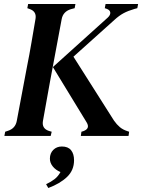

<svg xmlns="http://www.w3.org/2000/svg" viewBox="-20 -681 712 962"><path d="M385 0 388 -21 398 -24Q433 -37 414 -68L245 -345L520 -593Q534 -606 532.5 -618.5Q531 -631 514 -637L505 -640L509 -661H672L668 -640L653 -636Q622 -627 599.5 -615Q577 -603 553 -581L348 -397L551 -77Q565 -57 580.5 -44Q596 -31 618 -24L627 -21L624 0ZM2 0 6 -21 21 -26Q57 -38 64 -75L116 -351Q127 -405 137.5 -467Q148 -529 158 -587Q164 -624 128 -636L117 -640L121 -661H358L354 -640L335 -635Q296 -623 289 -585L230 -269Q223 -228 213 -174.5Q203 -121 195 -74Q189 -37 225 -25L239 -21L234 0ZM222 261 211 242Q236 230 253.5 216.5Q271 203 283 181Q259 171 244.5 153Q230 135 230 114Q230 87 247 70Q264 53 290 53Q321 53 336 71.5Q351 90 351 122Q351 172 316 205.5Q281 239 222 261Z"/></svg>

Font: DeepMind Serif Text
Style: Italic
Weight: 400
Italic angle: -12°
Designer: Frank Grießhammer / Modifications: Colophon Foundry
Foundry: Colophon Foundry
Version: Version 5.003; ttfautohint (v1.8.2)